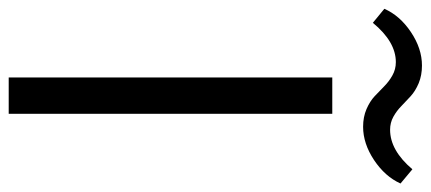

<svg xmlns="http://www.w3.org/2000/svg" viewBox="-343 -695 989 441"><g transform="rotate(90 151.5 -474.5)"><path d="M108.9 0V-743.2H192.4V0ZM-16.6 -836.4 -48.8 -862.8Q-33.2 -898.4 4.6 -923.8Q42.5 -949.2 81.5 -949.2Q104 -949.2 122.1 -941.7Q140.1 -934.1 151.9 -923.3Q163.6 -912.6 174.6 -901.9Q185.5 -891.1 199.2 -883.5Q212.9 -876 229 -876Q276.4 -876 319.8 -927.2L352.5 -899.9Q336.4 -864.3 298.6 -839.1Q260.7 -814 222.2 -814Q199.7 -814 181.6 -821.8Q163.6 -829.6 151.9 -840.6Q140.1 -851.6 129.2 -862.5Q118.2 -873.5 104.2 -881.3Q90.3 -889.2 73.7 -889.2Q26.9 -889.2 -16.6 -836.4Z"/></g></svg>

Font: HaufeMerriweatherSansLt
Style: Regular
Weight: 300
Designer: Eben Sorkin
Foundry: Eben Sorkin
Version: Version 1.56